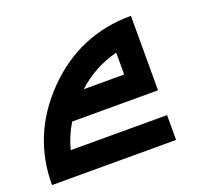

<svg xmlns="http://www.w3.org/2000/svg" viewBox="-140 -599 769 710"><g transform="rotate(-20 244.0 -244.0)"><path d="M341.8 -293V-378.9Q253.4 -356.9 182.6 -293ZM60.5 -97.7H439.5V0H-48.8Q-48.8 -198.2 94.2 -343.3Q237.3 -488.3 439.5 -488.3V-195.3H101.6Q73.7 -149.4 60.5 -97.7Z"/></g></svg>

Font: Arounder
Style: Regular
Weight: 400
Designer: Maxim Raikov
Foundry: Maxim Raikov
Version: Version 1.00 March 23, 2021, initial release